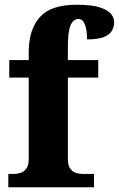

<svg xmlns="http://www.w3.org/2000/svg" viewBox="-20 -789 501 809"><path d="M15 0V-56H39Q50 -56 64.5 -60Q79 -64 90 -77.5Q101 -91 101 -119V-462H19V-536H101V-569Q101 -664 147.5 -716.5Q194 -769 303 -769Q368 -769 402 -757.5Q436 -746 448.5 -729.5Q461 -713 461 -695Q461 -676 451.5 -659.5Q442 -643 417.5 -633Q393 -623 347 -623Q347 -638 344.5 -658Q342 -678 334 -693.5Q326 -709 311 -709Q289 -709 277.5 -683Q266 -657 266 -590V-536H394V-462H266V-119Q266 -91 276.5 -77.5Q287 -64 301.5 -60Q316 -56 329 -56H376V0Z"/></svg>

Font: Noto Serif Khmer SemiCondensed ExtraBold
Style: Regular
Weight: 800
Width: 4
Designer: Danh Hong and the Monotype Design Team
Foundry: Monotype Imaging Inc.
Version: Version 2.004